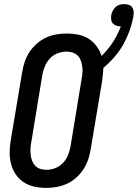

<svg xmlns="http://www.w3.org/2000/svg" viewBox="-20 -906 670 934"><path d="M205 8Q175 8 147 2Q119 -4 96 -19Q73 -34 57.5 -56.5Q42 -79 34.5 -106Q27 -133 27 -162.5Q27 -192 32 -222L88 -556Q92 -581 100.5 -606Q109 -631 123.5 -653Q138 -675 159 -693.5Q180 -712 204 -723Q228 -734 253.5 -738.5Q279 -743 304 -743Q333 -743 360.5 -737.5Q388 -732 410.5 -718Q433 -704 449 -682.5Q465 -661 474 -634Q506 -665 529.5 -701.5Q553 -738 568 -778H566Q555 -778 545 -781.5Q535 -785 528.5 -792.5Q522 -800 521 -810.5Q520 -821 521 -832Q523 -843 528.5 -853.5Q534 -864 542.5 -872Q551 -880 562 -883Q573 -886 584 -886Q596 -886 606.5 -882.5Q617 -879 623 -870.5Q629 -862 630 -850.5Q631 -839 629 -828Q623 -793 610.5 -758Q598 -723 580 -690.5Q562 -658 537 -629Q512 -600 483 -576Q482 -560 480.5 -544.5Q479 -529 477 -513L421 -179Q417 -154 408.5 -129Q400 -104 385.5 -82Q371 -60 350.5 -41.5Q330 -23 305.5 -12Q281 -1 255.5 3.5Q230 8 205 8ZM205 -80Q227 -80 248.5 -88Q270 -96 286 -113Q302 -130 310.5 -151Q319 -172 323 -193L378 -528Q381 -543 381.5 -558Q382 -573 379.5 -587Q377 -601 372 -614Q367 -627 357 -636.5Q347 -646 333 -650.5Q319 -655 304 -655Q282 -655 260.5 -647Q239 -639 223 -622Q207 -605 198.5 -584Q190 -563 186 -542L131 -207Q128 -192 128 -177Q128 -162 130 -148Q132 -134 137.5 -121Q143 -108 152.5 -98.5Q162 -89 176 -84.5Q190 -80 205 -80Z"/></svg>

Font: Iosevka Term Curly Semibold
Style: Italic
Weight: 600
Italic angle: -9°
Designer: Belleve Invis
Foundry: Belleve Invis
Version: Version 32.3.0